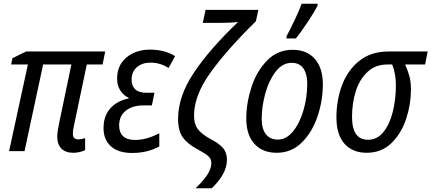

<svg xmlns="http://www.w3.org/2000/svg" viewBox="-20 -813 2321 1033"><path d="M288 -77Q288 -103 297 -145L364 -466H212L112 0H29L130 -466H40L47 -500L121 -536H546L532 -466H447L378 -138Q372 -113 372 -93Q372 -63 402 -63Q417 -63 438 -70V-5Q407 9 374 9Q333 9 310.5 -13.5Q288 -36 288 -77Z M537 -124Q537 -189 573.5 -230Q610 -271 672 -283V-287Q644 -300 627 -326.5Q610 -353 610 -390Q610 -462 660.5 -504Q711 -546 787 -546Q866 -546 922 -511L887 -447Q868 -460 843 -468Q818 -476 790 -476Q745 -476 716.5 -451.5Q688 -427 688 -384Q688 -351 707.5 -332.5Q727 -314 767 -314H811L797 -246H752Q693 -246 657 -217.5Q621 -189 621 -138Q621 -101 642 -80.5Q663 -60 707 -60Q768 -60 837 -96V-25Q773 10 691 10Q616 10 576.5 -26Q537 -62 537 -124Z M1117 64Q1117 42 1101 27.5Q1085 13 1046 -8Q989 -38 963.5 -74Q938 -110 938 -173Q938 -295 1023.5 -422.5Q1109 -550 1261 -695Q1228 -690 1161 -690H1071L1086 -760H1370L1357 -699Q1205 -550 1114.5 -425.5Q1024 -301 1024 -191Q1024 -146 1043.5 -119.5Q1063 -93 1109 -67Q1156 -43 1178.5 -18Q1201 7 1201 47Q1201 122 1119 200H1032Q1072 162 1094.5 128.5Q1117 95 1117 64Z M1305 -175Q1305 -257 1332.5 -343Q1360 -429 1416.5 -487Q1473 -545 1554 -545Q1631 -545 1674 -496Q1717 -447 1717 -359Q1717 -272 1688.5 -187Q1660 -102 1604 -46.5Q1548 9 1469 9Q1392 9 1348.5 -39.5Q1305 -88 1305 -175ZM1633 -365Q1633 -414 1612.5 -444.5Q1592 -475 1549 -475Q1500 -475 1463.5 -428Q1427 -381 1407.5 -310.5Q1388 -240 1388 -173Q1388 -120 1410.5 -91Q1433 -62 1475 -62Q1520 -62 1556 -105.5Q1592 -149 1612.5 -219Q1633 -289 1633 -365ZM1522 -619Q1540 -652 1565.5 -705.5Q1591 -759 1603 -793H1689L1688 -781Q1674 -753 1636 -695.5Q1598 -638 1572 -606H1521Z M1790 -182Q1790 -273 1820 -354Q1850 -435 1913 -485.5Q1976 -536 2071 -536H2281L2267 -466H2160Q2175 -432 2183 -402Q2191 -372 2191 -330Q2191 -253 2165.5 -174.5Q2140 -96 2086.5 -43.5Q2033 9 1953 9Q1877 9 1833.5 -39.5Q1790 -88 1790 -182ZM2110 -354Q2110 -417 2090 -466H2064Q1999 -466 1956 -425Q1913 -384 1893.5 -320Q1874 -256 1874 -184Q1874 -61 1960 -61Q2010 -61 2044 -104Q2078 -147 2094 -214.5Q2110 -282 2110 -354Z"/></svg>

Font: Noto Sans UI Narrow
Style: Italic
Weight: 400
Width: 4
Italic angle: -12°
Designer: Monotype Design Team
Foundry: Monotype Imaging Inc.
Version: Version 1.001